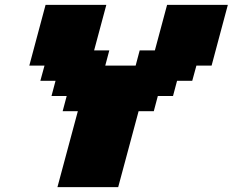

<svg xmlns="http://www.w3.org/2000/svg" viewBox="-20 -645 957 790"><path d="M216.3 125H466.3L550.3 -187.5H612.8L629.4 -250H691.9L708.5 -312.5H771L788.1 -375H850.6Q861.8 -416.5 884 -500Q906.2 -583.5 917.5 -625H667.5L617.2 -437.5H554.7L538.1 -375H413.1L429.7 -437.5H367.2L417.5 -625H167.5Q156.2 -583.5 134 -500Q111.8 -416.5 100.6 -375H163.1L146 -312.5H208.5L191.9 -250H254.4L237.8 -187.5H300.3Z"/></svg>

Font: Faithful 32x
Style: BoldOblique
Weight: 400
Foundry: Faithful Resource Pack
Version: Version 1.0; January 27, 2023